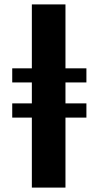

<svg xmlns="http://www.w3.org/2000/svg" viewBox="-20 -851 448 871"><path d="M124.5 0V-317.5H35.5V-382H124.5V-477H35.5V-541H124.5V-831H277V-541H372V-477H277V-382H372V-317.5H277V0Z"/></svg>

Font: Merriweather 36pt ExtraBold
Style: Regular
Weight: 800
Designer: Eben Sorkin
Foundry: Eben Sorkin
Version: Version 2.100